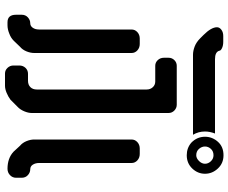

<svg xmlns="http://www.w3.org/2000/svg" viewBox="-93 -717 914 768"><g transform="rotate(90 364.0 -333.0)"><path d="M514 -736H217Q188 -736 183 -753Q183 -759 172.5 -764Q162 -769 147 -769H124Q109 -769 99 -761.5Q89 -754 89 -744Q89 -721 120 -690L133 -677Q149 -661 166.5 -654.5Q184 -648 199 -648H519Q506 -670 506 -696Q506 -715 514 -736ZM379 82 407 54Q418 44 425 27.5Q432 11 432 -3V-550Q432 -564 422 -573.5Q412 -583 399 -583H243Q230 -583 220.5 -573.5Q211 -564 211 -550V-532Q211 -517 220.5 -507Q230 -497 243 -497H306Q320 -497 329 -487Q338 -477 338 -463V-23Q338 -7 328.5 2.5Q319 12 303 12H275Q261 12 251.5 22Q242 32 242 47V70Q242 84 251.5 94Q261 104 274 104H323Q336 104 351.5 97.5Q367 91 379 82ZM167 44Q179 34 185.5 18Q192 2 192 -13V-402Q192 -416 181.5 -425.5Q171 -435 156 -435H134Q119 -435 108.5 -425.5Q98 -416 98 -402V-32Q98 -17 91 -7Q84 3 73 3Q60 3 49.5 12.5Q39 22 39 37V60Q39 94 69 94H81Q97 94 114 87Q131 81 143 69Q155 57 167 44ZM563 44 587 70Q613 94 655 94Q670 94 680.5 84Q691 74 691 60V37Q691 22 680.5 12.5Q670 3 657 3Q645 3 638.5 -7.5Q632 -18 632 -32V-402Q632 -416 621.5 -425.5Q611 -435 596 -435H574Q559 -435 548.5 -425.5Q538 -416 538 -402V-13Q538 2 544.5 18Q551 34 563 44ZM551 -641Q572 -623 601 -623Q633 -623 654 -645Q675 -667 675 -696Q675 -725 654 -747.5Q633 -770 601 -770Q567 -770 547 -747.5Q527 -725 527 -696Q527 -664 551 -641ZM601 -661Q585 -661 575.5 -672Q566 -683 566 -696Q566 -709 575.5 -719.5Q585 -730 601 -730Q615 -730 625 -719.5Q635 -709 635 -696Q635 -683 624 -672Q613 -661 601 -661Z"/></g></svg>

Font: WDXL Lubrifont JP N
Style: Regular
Weight: 400
Designer: [WDXL Lubrifont] Copyright 2020-2022 (c) NightFurySL2001, Skr-ZERO; [ZCOOL QingKe HuangYou] Copyright 2018-2022 (c) The 
Version: Version 2.001;hotconv 1.1.1;makeotfexe 2.6.0